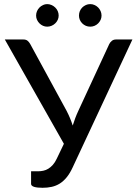

<svg xmlns="http://www.w3.org/2000/svg" viewBox="-20 -909 666 936"><path d="M625.5 -716.5 334.5 -93.5Q321 -64 305.2 -44.8Q289.5 -25.5 271.5 -14.2Q253.5 -3 232.5 1.8Q211.5 6.5 187.5 6.5Q160.5 6.5 146 1.8Q131.5 -3 131.5 -12.5V-74H166.5Q179 -74 191.5 -76.8Q204 -79.5 215.5 -86.5Q227 -93.5 237.5 -105.2Q248 -117 256.5 -135L291.5 -208L3.5 -716.5H94Q107 -716.5 114.5 -710.2Q122 -704 127.5 -694L304.5 -369Q323 -333.5 334.5 -297Q340 -315 346.8 -333Q353.5 -351 362 -369L512.5 -694Q516.5 -702.5 524.8 -709.5Q533 -716.5 545.5 -716.5ZM266 -833Q266 -822 261.5 -812.2Q257 -802.5 249.2 -795Q241.5 -787.5 231.2 -783.2Q221 -779 210 -779Q199.5 -779 189.8 -783.2Q180 -787.5 172.5 -795Q165 -802.5 160.5 -812.2Q156 -822 156 -833Q156 -844.5 160.5 -854.8Q165 -865 172.5 -872.5Q180 -880 189.8 -884.5Q199.5 -889 210 -889Q221 -889 231.2 -884.5Q241.5 -880 249.2 -872.5Q257 -865 261.5 -854.8Q266 -844.5 266 -833ZM475 -833Q475 -822 470.5 -812.2Q466 -802.5 458.5 -795Q451 -787.5 441 -783.2Q431 -779 420 -779Q408.5 -779 398.5 -783.2Q388.5 -787.5 381 -795Q373.5 -802.5 369.2 -812.2Q365 -822 365 -833Q365 -844.5 369.2 -854.8Q373.5 -865 381 -872.5Q388.5 -880 398.5 -884.5Q408.5 -889 420 -889Q431 -889 441 -884.5Q451 -880 458.5 -872.5Q466 -865 470.5 -854.8Q475 -844.5 475 -833Z"/></svg>

Font: Lato
Style: Regular
Weight: 400
Designer: Lukasz Dziedzic with Adam Twardoch and Botio Nikoltchev
Foundry: tyPoland Lukasz Dziedzic
Version: Version 2.015; 2015-08-06; http://www.latofonts.com/